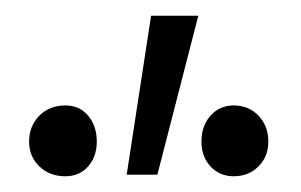

<svg xmlns="http://www.w3.org/2000/svg" viewBox="-20 -731 382 244"><path d="M141 -509 172 -711H232L180 -509ZM63 -507Q43 -507 30 -519.5Q17 -532 17 -551Q17 -571 30 -584Q43 -597 63 -597Q81 -597 92 -584Q103 -571 103 -551Q103 -532 92 -519.5Q81 -507 63 -507ZM277 -507Q259 -507 247.5 -519.5Q236 -532 236 -551Q236 -571 247.5 -584Q259 -597 277 -597Q296 -597 308.5 -584Q321 -571 321 -551Q321 -532 308.5 -519.5Q296 -507 277 -507Z"/></svg>

Font: Ysabeau Office
Style: Regular
Weight: 400
Designer: Christian Thalmann (Catharsis Fonts)
Version: Version 2.001;gftools[0.9.30]; featfreeze: tnum,lnum,ss02